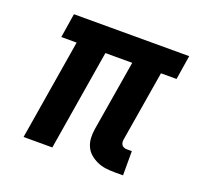

<svg xmlns="http://www.w3.org/2000/svg" viewBox="-98 -632 796 753"><g transform="rotate(20 300.0 -256.0)"><path d="M450 8Q431 8 412.5 5.5Q394 3 377.5 -4.5Q361 -12 347.5 -23.5Q334 -35 326.5 -51.5Q319 -68 318 -86.5Q317 -105 320 -124L369 -419H257L188 0H68L137 -419H73L89 -520H570L554 -419H489L440 -124Q439 -118 440 -112Q441 -106 444.5 -101.5Q448 -97 454 -95Q460 -93 467 -93H486V8Z"/></g></svg>

Font: Iosevka SS04 Extended
Style: Bold Italic
Weight: 700
Width: 7
Italic angle: -9°
Monospace: yes
Designer: Belleve Invis
Foundry: Belleve Invis
Version: Version 19.0.0; ttfautohint (v1.8.4)